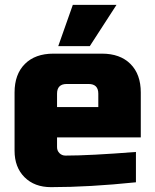

<svg xmlns="http://www.w3.org/2000/svg" viewBox="-20 -761 640 791"><path d="M40 0ZM255 -415Q215 -415 215 -375V-320H385V-375Q385 -415 345 -415ZM540 -10Q347 10 190 10Q122 10 81 -31Q40 -72 40 -140V-380Q40 -455 82.5 -497.5Q125 -540 200 -540H400Q475 -540 517.5 -497.5Q560 -455 560 -380V-195H215V-155Q215 -140 225 -130Q235 -120 250 -120Q349 -120 540 -135ZM220 -571 280 -741H460L350 -571Z"/></svg>

Font: Russo One
Style: Regular
Weight: 400
Designer: Jovanny lemonad
Foundry: Jovanny Lemonad
Version: Version 1.001